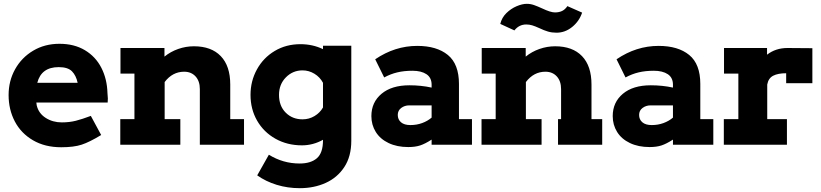

<svg xmlns="http://www.w3.org/2000/svg" viewBox="-20 -757 4293 1004"><path d="M544 -242 543 -221H170L172 -206Q182 -164 219 -140.5Q256 -117 303 -117Q343 -117 376.5 -125.5Q410 -134 455 -151L509 -51Q448 -14 407 -0.5Q366 13 300 13Q215 13 152.5 -23.5Q90 -60 57.5 -122Q25 -184 25 -260Q25 -334 59 -395Q93 -456 153.5 -492Q214 -528 291 -528Q368 -528 424 -494.5Q480 -461 510 -402.5Q540 -344 542 -270Q544 -252 544 -242ZM386 -324Q378 -362 356.5 -384Q335 -406 287 -406Q196 -406 175 -324Z M1256 -134V0H1025V-291Q1025 -333 1002.5 -357.5Q980 -382 943 -382Q882 -382 841 -328V-134H923V0H609V-134H683V-372H610V-506H840V-461Q872 -487 912 -501Q952 -515 994 -515Q1085 -515 1134.5 -463.5Q1184 -412 1184 -315V-134Z M1817 -518V-21Q1817 61 1780.5 116.5Q1744 172 1683 199.5Q1622 227 1548 227Q1484 227 1427 209.5Q1370 192 1325 160L1386 52Q1460 98 1547 98Q1605 98 1637 70.5Q1669 43 1669 -24V-26Q1617 3 1559 3Q1482 3 1420.5 -31.5Q1359 -66 1324.5 -126Q1290 -186 1290 -261Q1290 -333 1323.5 -394Q1357 -455 1416.5 -490.5Q1476 -526 1551 -526Q1615 -526 1669 -500V-518ZM1669 -195V-324Q1653 -354 1624 -371.5Q1595 -389 1562 -389Q1511 -389 1475 -352.5Q1439 -316 1439 -261Q1439 -203 1474 -168Q1509 -133 1562 -133Q1596 -133 1624.5 -150Q1653 -167 1669 -195Z M2448 -134V0H2237V-27Q2203 -5 2177 3.5Q2151 12 2115 12Q2056 12 2012 -9Q1968 -30 1945 -67Q1922 -104 1922 -150Q1922 -222 1975 -266.5Q2028 -311 2121 -311Q2182 -311 2237 -299V-314Q2237 -351 2210 -369Q2183 -387 2137 -387Q2093 -387 2057.5 -378.5Q2022 -370 1989 -352L1942 -447Q2045 -517 2162 -517Q2264 -517 2322 -469.5Q2380 -422 2380 -318V-134ZM2126 -103Q2159 -103 2187.5 -113.5Q2216 -124 2237 -142V-206H2120Q2096 -206 2078 -192.5Q2060 -179 2060 -156Q2060 -132 2077 -117.5Q2094 -103 2126 -103Z M2670 -598 2596 -632Q2604 -665 2628 -688.5Q2652 -712 2681.5 -724.5Q2711 -737 2735 -737Q2754 -737 2772.5 -730.5Q2791 -724 2815 -713Q2859 -692 2882 -692Q2903 -692 2919 -699.5Q2935 -707 2947 -725L3024 -691Q3009 -646 2972 -616Q2935 -586 2890 -586Q2866 -586 2845.5 -592Q2825 -598 2800 -610Q2778 -620 2763 -624.5Q2748 -629 2732 -629Q2694 -629 2670 -598ZM3129 -134V0H2898V-134H2914V-291Q2914 -333 2891.5 -357.5Q2869 -382 2832 -382Q2771 -382 2730 -328V-134H2812V0H2498V-134H2572V-372H2499V-506H2729V-461Q2761 -487 2801 -501Q2841 -515 2883 -515Q2974 -515 3023.5 -463.5Q3073 -412 3073 -315V-134Z M3710 -134V0H3499V-27Q3465 -5 3439 3.5Q3413 12 3377 12Q3318 12 3274 -9Q3230 -30 3207 -67Q3184 -104 3184 -150Q3184 -222 3237 -266.5Q3290 -311 3383 -311Q3444 -311 3499 -299V-314Q3499 -351 3472 -369Q3445 -387 3399 -387Q3355 -387 3319.5 -378.5Q3284 -370 3251 -352L3204 -447Q3307 -517 3424 -517Q3526 -517 3584 -469.5Q3642 -422 3642 -318V-134ZM3388 -103Q3421 -103 3449.5 -113.5Q3478 -124 3499 -142V-206H3382Q3358 -206 3340 -192.5Q3322 -179 3322 -156Q3322 -132 3339 -117.5Q3356 -103 3388 -103Z M4091 -322V-374Q4048 -374 4023 -361Q3998 -348 3992 -315V-134H4095V0H3765V-134H3841V-372H3766V-506H3991V-471Q4036 -506 4098 -506L4228 -505V-322Z"/></svg>

Font: Arvo
Style: Bold
Weight: 700
Designer: Anton Koovit (Cyrillic Expansion: Cyreal)
Foundry: Anton Koovit, Yassin Baggar
Version: Version 3.000